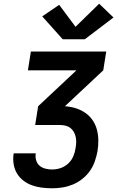

<svg xmlns="http://www.w3.org/2000/svg" viewBox="-20 -1012 640 1032"><path d="M260 0Q232 0 204.5 -3.5Q177 -7 152 -16Q127 -25 106 -41Q85 -57 71.5 -79.5Q58 -102 53.5 -129Q49 -156 53 -184Q53 -185 53.5 -186Q54 -187 54 -188H173Q173 -188 172.5 -187.5Q172 -187 172 -186Q169 -168 174.5 -150Q180 -132 193 -121Q206 -110 224 -105.5Q242 -101 260 -101Q283 -101 305.5 -108.5Q328 -116 346 -132.5Q364 -149 373.5 -171Q383 -193 386 -215Q389 -230 389.5 -245.5Q390 -261 387 -275.5Q384 -290 377 -302.5Q370 -315 358.5 -324Q347 -333 332.5 -336.5Q318 -340 303 -340H169L185 -441L391 -634H130L146 -735H551L535 -634L329 -441Q359 -439 386.5 -430.5Q414 -422 437.5 -406Q461 -390 477 -367Q493 -344 500.5 -316.5Q508 -289 508.5 -259Q509 -229 504 -199Q499 -172 489.5 -144.5Q480 -117 463 -93Q446 -69 422 -50Q398 -31 371 -20Q344 -9 316 -4.5Q288 0 260 0ZM317 -801 207 -924 298 -986 386 -868 513 -992 590 -918 436 -801Z"/></svg>

Font: Iosevka Curly Extended Oblique
Style: Bold
Weight: 700
Width: 7
Italic angle: -9°
Monospace: yes
Designer: Belleve Invis
Foundry: Belleve Invis
Version: Version 11.1.0; ttfautohint (v1.8.3)